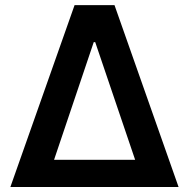

<svg xmlns="http://www.w3.org/2000/svg" viewBox="-20 -748 755 768"><path d="M21.5 0 278.3 -727.5H438L694.3 0ZM196.3 -108.9H520.5L360.8 -579.6H355Z"/></svg>

Font: Inter 17pt SemiBold
Style: Regular
Weight: 600
Version: Version 4.001;git-66647c0bb